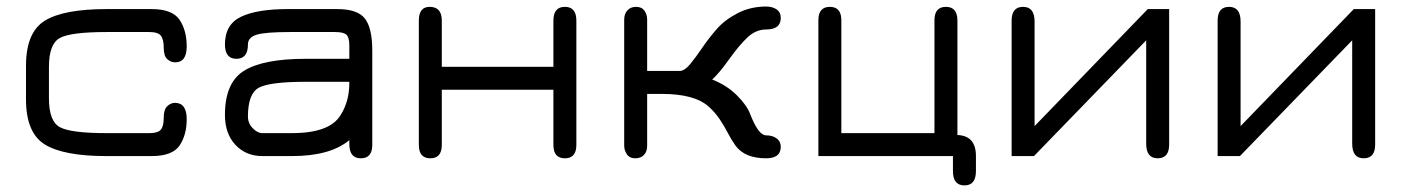

<svg xmlns="http://www.w3.org/2000/svg" viewBox="-20 -478 4306 588"><path d="M444.3 0H306.6Q174.8 0 117.2 -35.6Q59.6 -71.3 59.6 -173.8V-276.4Q59.6 -378.9 117.2 -414.6Q174.8 -450.2 306.6 -450.2H444.3Q507.8 -450.2 529.8 -417.5Q551.8 -384.8 551.8 -335.9Q551.8 -287.1 516.6 -287.1Q502.9 -287.1 492.2 -296.9Q481.4 -306.6 481.4 -332Q481.4 -357.4 472.7 -368.7Q463.9 -379.9 437.5 -379.9H306.6Q197.3 -379.9 163.6 -361.8Q129.9 -343.8 129.9 -273.4V-176.8Q129.9 -106.4 163.6 -88.4Q197.3 -70.3 306.6 -70.3H437.5Q463.9 -70.3 472.7 -81.1Q481.4 -91.8 481.4 -117.2Q481.4 -142.6 492.2 -152.8Q502.9 -163.1 516.6 -163.1Q551.8 -162.1 551.8 -113.3Q551.8 -64.5 529.8 -32.2Q507.8 0 444.3 0Z M916 -297.9H1049.8V-338.9Q1049.8 -363.3 1041 -371.6Q1032.2 -379.9 1005.9 -379.9H868.2Q792 -379.9 765.6 -371.6Q739.3 -363.3 739.3 -341.8Q739.3 -297.9 704.1 -297.9Q668.9 -297.9 668.9 -341.8Q668.9 -403.3 718.3 -426.8Q767.6 -450.2 861.3 -450.2H1012.7Q1075.2 -450.2 1097.7 -420.9Q1120.1 -391.6 1120.1 -323.2V-34.2Q1120.1 6.8 1085 6.8Q1049.8 6.8 1049.8 -37.1V-48.8Q991.2 0 874 0H783.2Q733.4 0 701.2 -34.2Q668.9 -68.4 668.9 -126Q668.9 -225.6 728 -261.7Q787.1 -297.9 916 -297.9ZM1049.8 -227.5H916Q806.6 -227.5 772.9 -209.5Q739.3 -191.4 739.3 -121.1Q739.3 -100.6 753.9 -85.4Q768.6 -70.3 783.2 -70.3H874Q990.2 -70.3 1023.4 -126Q1049.8 -168 1049.8 -223.6Q1049.8 -225.6 1049.8 -227.5Z M1333 -34.2Q1333 6.8 1297.9 6.8Q1262.7 6.8 1262.7 -34.2V-415Q1262.7 -457 1295.9 -457Q1333 -457 1333 -415V-273.4H1674.8V-415Q1674.8 -457 1710 -457Q1745.1 -457 1745.1 -415V-34.2Q1745.1 6.8 1710 6.8Q1674.8 6.8 1674.8 -34.2V-203.1H1333Z M1961.9 -260.7H2061.5Q2076.2 -260.7 2093.3 -281.2Q2110.4 -301.8 2129.9 -330.6Q2149.4 -359.4 2174.3 -388.2Q2199.2 -417 2238.8 -437.5Q2278.3 -458 2326.2 -458Q2345.7 -458 2358.4 -449.2Q2371.1 -440.4 2371.1 -422.9Q2371.1 -387.7 2326.2 -387.7Q2294.9 -387.7 2269 -363.3Q2243.2 -338.9 2212.9 -296.4Q2182.6 -253.9 2161.1 -234.4Q2206.1 -216.8 2236.8 -186Q2267.6 -155.3 2277.3 -128.9Q2302.7 -63.5 2326.2 -63.5Q2345.7 -63.5 2358.4 -54.2Q2371.1 -44.9 2371.1 -28.3Q2371.1 6.8 2326.2 6.8Q2260.7 6.8 2232.4 -32.2Q2219.7 -49.8 2209 -70.8Q2198.2 -91.8 2184.1 -112.8Q2169.9 -133.8 2150.4 -151.4Q2107.4 -190.4 2006.8 -190.4H1961.9V-31.2Q1961.9 -13.7 1952.1 -3.4Q1942.4 6.8 1925.3 6.8Q1908.2 6.8 1899.9 -5.4Q1891.6 -17.6 1891.6 -32.2V-418Q1891.6 -435.5 1901.4 -446.3Q1911.1 -457 1928.2 -457Q1945.3 -457 1953.6 -445.3Q1961.9 -433.6 1961.9 -418Z M2968.8 45.9Q2968.8 89.8 2933.6 89.8Q2898.4 89.8 2898.4 45.9V0H2486.3V-416Q2486.3 -457 2521.5 -457Q2556.6 -457 2556.6 -416V-70.3H2841.8V-416Q2841.8 -457 2877 -457Q2912.1 -457 2912.1 -415V-64.5Q2968.8 -62.5 2968.8 0Z M3560.5 -450.2V-35.2Q3560.5 6.8 3525.4 6.8Q3490.2 6.8 3490.2 -38.1V-354.5L3146.5 0H3078.1V-415Q3078.1 -457 3113.3 -457Q3148.4 -457 3148.4 -412.1V-91.8L3495.1 -450.2Z M4191.4 -450.2V-35.2Q4191.4 6.8 4156.2 6.8Q4121.1 6.8 4121.1 -38.1V-354.5L3777.3 0H3709V-415Q3709 -457 3744.1 -457Q3779.3 -457 3779.3 -412.1V-91.8L4126 -450.2Z"/></svg>

Font: Jura
Style: DemiBold
Weight: 600
Version: Version 2.5